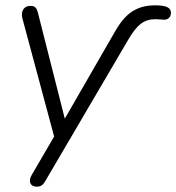

<svg xmlns="http://www.w3.org/2000/svg" viewBox="-20 -514 661 720"><path d="M118 186C134 186 142 179 151 163L459 -362C494 -423 521 -442 563 -442C574 -442 591 -440 596 -440C610 -440 621 -450 621 -466C621 -484 606 -494 563 -494C493 -494 451 -465 412 -397L223 -69L123 -463C118 -484 112 -492 94 -492C69 -492 57 -471 64 -445L183 -2L99 142C85 166 93 186 118 186Z"/></svg>

Font: SN Pro Light
Style: Italic
Weight: 300
Italic angle: -8.99998°
Designer: Tobias Whetton
Foundry: Supernotes
Version: Version 1.001;Glyphs 3.2 (3249)